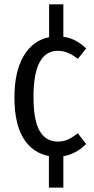

<svg xmlns="http://www.w3.org/2000/svg" viewBox="-20 -703 429 876"><path d="M335 -95.2 373 -45.9Q327.6 -0.5 269 9.8V152.8H203.1V8.8Q127.9 -5.4 86.9 -72Q45.9 -138.7 45.9 -258.8Q45.9 -376.5 87.9 -447.5Q129.9 -518.6 204.1 -533.2V-683.1H269V-535.2Q325.7 -527.8 373 -481.9L335 -434.1Q290 -471.2 244.1 -471.2Q132.8 -471.2 132.8 -261.2Q132.8 -152.3 161.4 -104.7Q189.9 -57.1 243.2 -57.1Q268.6 -57.1 289.6 -66.4Q310.5 -75.7 335 -95.2Z"/></svg>

Font: Fira Sans Compressed Book
Style: Regular
Weight: 350
Width: 1
Designer: Carrois Corporate & Edenspiekermann AG
Foundry: Carrois Corporate GbR & Edenspiekermann AG
Version: Version 4.203;PS 004.203;hotconv 1.0.88;makeotf.lib2.5.64775